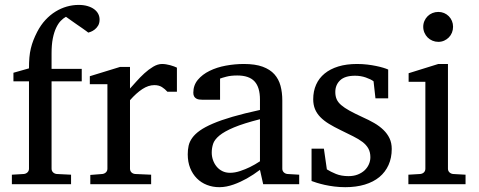

<svg xmlns="http://www.w3.org/2000/svg" viewBox="-20 -757 1967 789"><path d="M389.2 -676.8Q389.2 -661.6 383.1 -651.6Q377 -641.6 368.9 -635.5Q360.8 -629.4 353.3 -626.5Q345.7 -623.5 342.8 -623Q341.8 -624 334.7 -629.2Q327.6 -634.3 317.6 -641.4Q307.6 -648.4 296.1 -656.2Q284.7 -664.1 274.9 -671.1Q265.1 -678.2 258.3 -682.9Q251.5 -687.5 251 -688Q240.2 -682.1 229.7 -671.4Q219.2 -660.6 210.7 -642.6Q202.1 -624.5 197 -598.9Q191.9 -573.2 191.9 -538.1V-474.1H315.9V-422.9H191.9V-64Q191.9 -54.7 198 -48.8Q204.1 -43 212.9 -42L272 -39.1V0H28.8V-39.1L78.1 -42Q86.9 -43 93 -48.8Q99.1 -54.7 99.1 -64V-422.9H35.2V-458L99.1 -476.1Q99.1 -501 100.8 -520.8Q102.5 -540.5 106.7 -557.9Q110.8 -575.2 117.2 -591.6Q123.5 -607.9 132.8 -626Q147.5 -654.3 166.7 -675Q186 -695.8 208.3 -709.5Q230.5 -723.1 254.6 -730Q278.8 -736.8 303.2 -736.8Q324.2 -736.8 340.3 -731.9Q356.4 -727.1 367.4 -718.8Q378.4 -710.4 383.8 -699.7Q389.2 -689 389.2 -676.8Z M668 -379.9Q658.2 -391.1 645.5 -399.2Q632.8 -407.2 614.3 -407.2Q589.8 -407.2 564.9 -390.9Q540 -374.5 514.2 -345.2V-64Q514.2 -54.7 520 -48.8Q525.9 -43 535.2 -42L601.1 -39.1V0H351.1V-38.1L400.4 -42Q409.2 -43 415.3 -48.8Q421.4 -54.7 421.4 -64V-411.1H349.1V-443.8L473.1 -481.9H514.2V-393.1Q524.9 -404.8 540.3 -422.1Q555.7 -439.5 573.2 -455.6Q590.8 -471.7 609.6 -482.9Q628.4 -494.1 646 -494.1Q653.8 -494.1 662.6 -492.7Q671.4 -491.2 679.7 -489Q688 -486.8 695.1 -484.1Q702.1 -481.4 707 -479V-379.9Z M1048.3 -267.1Q981 -250 941.4 -233.4Q901.9 -216.8 881.6 -200Q861.3 -183.1 855.7 -165.8Q850.1 -148.4 850.1 -129.9Q850.1 -114.3 855.2 -99.4Q860.4 -84.5 869.9 -72.8Q879.4 -61 893.3 -54Q907.2 -46.9 925.3 -46.9Q945.3 -46.9 967 -54.2Q988.8 -61.5 1006.8 -70.3Q1027.8 -80.6 1048.3 -94.2ZM1061.5 0 1048.3 -59.1Q1022 -39.1 994.1 -23.4Q981.9 -16.6 968.3 -10.3Q954.6 -3.9 940.2 1.2Q925.8 6.3 910.9 9.3Q896 12.2 881.3 12.2Q854 12.2 830.3 2.9Q806.6 -6.3 789.1 -23.9Q771.5 -41.5 761.5 -66.4Q751.5 -91.3 751.5 -123Q751.5 -141.6 755.1 -158.2Q758.8 -174.8 770 -190.4Q781.2 -206.1 801.5 -220.5Q821.8 -234.9 854.7 -249Q887.7 -263.2 935.3 -277.1Q982.9 -291 1048.3 -305.2V-348.1Q1048.3 -398.4 1025.9 -422.6Q1003.4 -446.8 955.1 -446.8Q928.7 -446.8 910.2 -441.9Q891.6 -437 884.3 -434.1V-347.2H811.5Q804.7 -347.2 798.1 -348.1Q791.5 -349.1 786.1 -352.3Q780.8 -355.5 777.6 -361.1Q774.4 -366.7 774.4 -376Q774.4 -406.7 793 -429Q811.5 -451.2 841.3 -465.8Q871.1 -480.5 908.2 -487.3Q945.3 -494.1 982.4 -494.1Q1028.8 -494.1 1059.3 -482.9Q1089.8 -471.7 1107.7 -451.7Q1125.5 -431.6 1132.8 -404.3Q1140.1 -377 1140.1 -344.2V-64Q1140.1 -54.7 1146.2 -48.8Q1152.3 -43 1161.1 -42L1209.5 -39.1V0Z M1589.8 -145Q1589.8 -108.4 1576.7 -79.1Q1563.5 -49.8 1539.1 -29.5Q1514.6 -9.3 1479 1.5Q1443.4 12.2 1398.9 12.2Q1376 12.2 1354.2 9.5Q1332.5 6.8 1314.2 2.7Q1295.9 -1.5 1281.7 -5.9Q1267.6 -10.3 1260.3 -13.2V-146H1311L1323.2 -61Q1338.4 -51.3 1360.6 -42.2Q1382.8 -33.2 1412.1 -33.2Q1433.6 -33.2 1450.2 -39.8Q1466.8 -46.4 1478.3 -57.1Q1489.7 -67.9 1495.8 -81.8Q1502 -95.7 1502 -110.8Q1502 -131.8 1493.7 -146.7Q1485.4 -161.6 1469.7 -173.6Q1454.1 -185.5 1431.4 -196.8Q1408.7 -208 1379.9 -222.2Q1352.5 -235.4 1331.5 -248.3Q1310.5 -261.2 1296.1 -276.1Q1281.7 -291 1274.4 -308.8Q1267.1 -326.7 1267.1 -349.1Q1267.1 -382.3 1279.1 -409.2Q1291 -436 1314 -454.8Q1336.9 -473.6 1370.4 -483.9Q1403.8 -494.1 1447.3 -494.1Q1469.2 -494.1 1489.3 -491.7Q1509.3 -489.3 1525.9 -485.8Q1542.5 -482.4 1555.2 -478.5Q1567.9 -474.6 1575.2 -471.2V-353H1522.9L1515.1 -422.9Q1504.4 -431.2 1483.4 -438.5Q1462.4 -445.8 1439 -445.8Q1397.5 -445.8 1377.7 -427Q1357.9 -408.2 1357.9 -378.9Q1357.9 -361.8 1363.5 -349.1Q1369.1 -336.4 1382.1 -325.2Q1395 -314 1416.3 -302.2Q1437.5 -290.5 1469.2 -275.9Q1495.6 -264.2 1517.6 -251.5Q1539.6 -238.8 1555.7 -223.1Q1571.8 -207.5 1580.8 -188.5Q1589.8 -169.4 1589.8 -145Z M1658.2 0V-39.1L1707 -42Q1716.3 -43 1722.2 -48.8Q1728 -54.7 1728 -64V-420.9H1659.2V-456.1L1781.2 -494.1H1820.8V-64Q1820.8 -54.7 1826.9 -48.8Q1833 -43 1841.8 -42L1893.1 -39.1V0ZM1841.8 -647Q1841.8 -634.3 1837.2 -622.8Q1832.5 -611.3 1824.2 -603Q1815.9 -594.7 1804.9 -589.8Q1793.9 -585 1781.2 -585Q1768.6 -585 1757.1 -589.8Q1745.6 -594.7 1737.3 -603Q1729 -611.3 1724.1 -622.8Q1719.2 -634.3 1719.2 -647Q1719.2 -659.7 1724.1 -670.9Q1729 -682.1 1737.3 -690.4Q1745.6 -698.7 1757.1 -703.4Q1768.6 -708 1781.2 -708Q1793.9 -708 1804.9 -703.4Q1815.9 -698.7 1824.2 -690.4Q1832.5 -682.1 1837.2 -670.9Q1841.8 -659.7 1841.8 -647Z"/></svg>

Font: Charis SIL
Style: Regular
Weight: 400
Foundry: SIL International
Version: Version 4.112